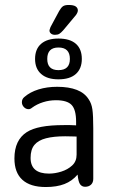

<svg xmlns="http://www.w3.org/2000/svg" viewBox="-20 -742 459 772"><path d="M286 -238Q271 -239 262.5 -239Q254 -239 248.5 -239Q243 -239 237 -239Q183 -239 146.5 -232Q110 -225 88 -211Q38 -179 38 -105Q38 -48 70 -19Q102 10 164 10Q208 10 239 -2Q270 -14 292 -40Q295 -10 302.5 -0.5Q310 9 322 9Q337 9 346 0.5Q355 -8 355 -23V-226Q355 -278 351.5 -302Q348 -326 337 -342Q321 -368 289 -380.5Q257 -393 210 -393Q169 -393 135 -382.5Q101 -372 78 -352Q68 -344 68 -331Q68 -320 76 -311.5Q84 -303 95 -303Q102 -303 109 -309Q128 -323 153 -331Q178 -339 205 -339Q250 -339 268 -320Q286 -301 286 -252ZM288 -193V-120Q288 -93 270 -76.5Q252 -60 226.5 -52Q201 -44 177 -44Q103 -44 103 -107Q103 -141 118.5 -159.5Q134 -178 165 -186Q196 -194 242 -194Q262 -194 268.5 -193.5Q275 -193 288 -193ZM215 -587Q170 -587 145.5 -566Q121 -545 121 -505Q121 -466 145.5 -444.5Q170 -423 215 -423Q261 -423 285 -444.5Q309 -466 309 -505Q309 -545 285 -566Q261 -587 215 -587ZM215 -551Q261 -551 261 -505Q261 -460 215 -460Q170 -460 170 -505Q170 -551 215 -551ZM293 -700Q293 -710 284.5 -716Q276 -722 256 -722Q241 -722 233.5 -717Q226 -712 218 -698L183 -633Q182 -629 180.5 -625.5Q179 -622 179 -619Q179 -612 185 -607Q191 -602 201 -602Q212 -602 218.5 -606Q225 -610 234 -620L285 -681Q293 -692 293 -700Z"/></svg>

Font: Beiruti
Style: Regular
Weight: 400
Designer: Arlette Boutros
Foundry: Boutros
Version: Version 1.41